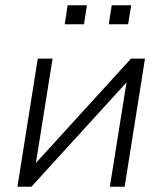

<svg xmlns="http://www.w3.org/2000/svg" viewBox="-20 -707 615 727"><path d="M46 0 123 -485H179L116 -90L476 -485H529L452 0H396L459 -395L99 0ZM392 -615 403 -687H477L465 -615ZM225 -615 236 -687H309L298 -615Z"/></svg>

Font: Nunito Sans Light
Style: Italic
Weight: 300
Italic angle: -9°
Designer: Vernon Adams
Foundry: Vernon Adams
Version: Version 3.006; ttfautohint (v1.8.3)